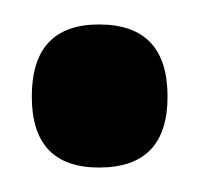

<svg xmlns="http://www.w3.org/2000/svg" viewBox="-20 -125 163 157"><path d="M61 12Q6 12 6 -46Q6 -105 61 -105Q117 -105 117 -46Q117 12 61 12Z"/></svg>

Font: Bricolage Grotesque 12pt Condensed
Style: Regular
Weight: 400
Width: 3
Designer: Mathieu Triay
Foundry: Atelier Triay
Version: Version 1.001; ttfautohint (v1.8.4.7-5d5b);gftools[0.9.33.de